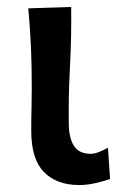

<svg xmlns="http://www.w3.org/2000/svg" viewBox="-20 -521 354 553"><path d="M208.5 12Q143.5 12 106.8 -25.2Q70 -62.5 70 -144Q70 -182.5 70.8 -209.8Q71.5 -237 71.5 -268Q71.5 -335.5 69 -388.8Q66.5 -442 61.5 -497L185 -501Q186 -413 182 -339Q178 -265 178 -214V-169Q178 -125 192.5 -101.5Q207 -78 241.5 -78Q251.5 -78 264 -82.8Q276.5 -87.5 291 -95.5L297 -5.5Q280.5 0.5 255.8 6.2Q231 12 208.5 12Z"/></svg>

Font: Commissioner Flair Medium
Style: Regular
Weight: 500
Designer: Kostas Bartsokas
Foundry: Kostas Bartsokas
Version: Version 1.000; ttfautohint (v1.8.3)